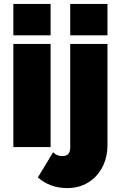

<svg xmlns="http://www.w3.org/2000/svg" viewBox="-20 -750 616 979"><path d="M48 -570V-730H238V-570ZM48 0V-526H238V0ZM338 -570V-730H528V-570ZM322 209Q236 209 173 155L251 26Q269 46 298 46Q338 46 338 3V-526H528V-12Q528 53 501.5 103Q475 153 429 181Q383 209 322 209Z"/></svg>

Font: Raleway Black
Style: Regular
Weight: 900
Designer: Matt McInerney, Pablo Impallari, Rodrigo Fuenzalida
Foundry: Matt McInerney, Pablo Impallari, Rodrigo Fuenzalida
Version: Version 4.026